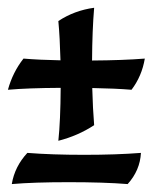

<svg xmlns="http://www.w3.org/2000/svg" viewBox="-24 -569 390 487"><path d="M299.8 -102.1Q239.7 -106.9 150.4 -106.9Q61 -106.9 5.9 -102.1Q13.2 -146.5 45.4 -181.2Q107.4 -176.3 189.5 -176.3Q271 -176.3 333.5 -181.2Q331.1 -136.7 299.8 -102.1ZM129.4 -416Q127.9 -474.1 124 -515.6Q164.6 -542.5 214.8 -549.3Q210 -492.7 209.5 -415.5Q287.6 -416 343.3 -420.4Q335.9 -376 309.6 -341.3Q269 -344.7 210 -345.7Q211.4 -293 214.8 -251.5Q173.8 -224.6 124 -211.9Q129.4 -262.7 129.9 -346.2Q45.4 -345.7 -3.9 -341.3Q8.3 -385.7 35.6 -420.4Q76.2 -417 129.4 -416Z"/></svg>

Font: Balgruf
Style: Regular
Weight: 500
Designer: Paul James MIller
Foundry: High-Logic / Made with FontCreator
Version: Version 1.201;March 28, 2021;FontCreator 13.0.0.2683 64-bit